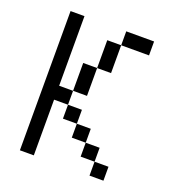

<svg xmlns="http://www.w3.org/2000/svg" viewBox="-117 -717 735 810"><g transform="rotate(20 250.0 -312.5)"><path d="M437.5 0V-62.5H375V0ZM437.5 -562.5V-625H312.5V-562.5H250Q250 -562.5 250 -437.5H187.5Q187.5 -437.5 187.5 -312.5H125V-625H62.5Q62.5 -625 62.5 0H125Q125 0 125 -250H187.5V-187.5H250V-125H312.5V-62.5H375V-125H312.5V-187.5H250V-250H187.5V-312.5H250Q250 -312.5 250 -437.5H312.5Q312.5 -437.5 312.5 -562.5Z"/></g></svg>

Font: UnifontExMono
Style: Regular
Weight: 500
Version: Version 15.0.06